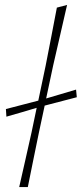

<svg xmlns="http://www.w3.org/2000/svg" viewBox="-20 -760 332 780"><path d="M58 0Q71 -56.5 82.5 -108Q94 -159.5 108 -221.5L129 -322Q99.5 -313 70.2 -304.5Q41 -296 6 -286L4 -317Q38.5 -326 70.2 -334.2Q102 -342.5 131 -350L135.5 -351L165.5 -493.5Q178 -557.5 189.5 -616.8Q201 -676 211 -729L252.5 -740Q238.5 -678.5 224.5 -618Q210.5 -557.5 196 -494L167.5 -360Q197 -368.5 225.8 -377.2Q254.5 -386 289 -396L292 -365L165.5 -332L161.5 -331L138 -221Q125.5 -160.5 115 -108.8Q104.5 -57 93 0Z"/></svg>

Font: Commissioner Loud Thin
Style: Italic
Weight: 100
Italic angle: -12°
Designer: Kostas Bartsokas
Foundry: Kostas Bartsokas
Version: Version 1.000; ttfautohint (v1.8.3)